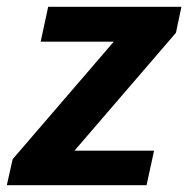

<svg xmlns="http://www.w3.org/2000/svg" viewBox="-45 -542 551 562"><path d="M-25 0 -8 -76 288 -420H74L96 -522H486L470 -446L173 -101H406L384 0Z"/></svg>

Font: Radio Canada SemiBold
Style: Italic
Weight: 600
Italic angle: -12°
Designer: Charles Daoud, Etienne Aubert Bonn, Alexandre Saumier Demers, Jacques Le Bailly
Foundry: Radio-Canada
Version: Version 2.104; ttfautohint (v1.8.4.7-5d5b);gftools[0.9.28.de